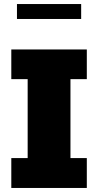

<svg xmlns="http://www.w3.org/2000/svg" viewBox="-20 -931 486 951"><path d="M382 -911H64V-837H382ZM410 -539V-686H36V-539H117V-148H36V0H410V-148H329V-539Z"/></svg>

Font: Chivo Light
Style: Bold
Weight: 900
Designer: Hector Gatti
Foundry: Omnibus-Type
Version: Version 1.003;PS 001.003;hotconv 1.0.70;makeotf.lib2.5.58329